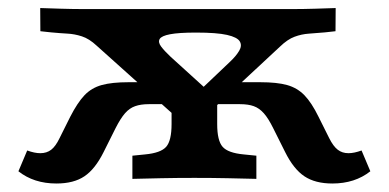

<svg xmlns="http://www.w3.org/2000/svg" viewBox="-20 -436 948 468"><path d="M421.7 -139.8 215.8 -324.5Q197.4 -341.7 179.6 -347.4Q161.9 -353.2 143.8 -354.1Q125.7 -355.1 104.5 -357.1L78.4 -359.9L78 -416.4Q97.3 -415.6 127.9 -414.8Q158.5 -413.9 179.9 -413.9H186.4H691.4H696.2Q718.5 -413.9 748.9 -414.8Q779.3 -415.6 798.2 -416.4L797.8 -359.9L772.1 -357.1Q751.3 -355.1 733.1 -354Q715 -352.8 697.9 -346.4Q680.8 -340.1 662.3 -322.2L466.2 -139.8ZM117.4 11.3Q62.6 11.3 24.9 -18.5L46.3 -69.2Q64.4 -62.6 78.2 -62.6Q93.9 -62.6 104.8 -71Q115.6 -79.3 125.2 -99.3L151.3 -151.6Q168.8 -185.7 185.9 -203.8Q203 -221.8 227.9 -228.7Q252.8 -235.6 293 -235.6H357.1L405.2 -182.1H342.7Q323.2 -182.1 309.4 -177.2Q295.6 -172.4 284.7 -159.9Q273.8 -147.4 261.7 -123.6L232.6 -65.4Q211.9 -23.8 185.8 -6.3Q159.7 11.3 117.4 11.3ZM454 -2.4Q408.7 -2.4 372.6 -1.6Q336.5 -0.8 302.7 0V-56.5L333.5 -59.6Q371.9 -63.2 385.1 -78.2Q398.2 -93.2 398.2 -133.6V-195L449.2 -157.2L509.4 -207.1V-133.6Q509.4 -93.2 522.6 -78.2Q535.7 -63.2 574.1 -59.6L604.9 -56.5V0Q571.5 -0.8 535.4 -1.6Q499.3 -2.4 453.6 -2.4H454.9ZM790.2 11.3Q748.3 11.3 722 -6.3Q695.7 -23.8 675 -65.4L645.9 -123.6Q634.2 -147.4 623.1 -159.9Q612 -172.4 598.6 -177.2Q585.2 -182.1 564.9 -182.1H495L543 -235.6H614.6Q655.2 -235.6 679.9 -228.7Q704.6 -221.8 722.1 -203.8Q739.6 -185.7 756.3 -151.6L782.4 -99.3Q792.4 -79.3 803.3 -71Q814.1 -62.6 829.4 -62.6Q843.2 -62.6 861.3 -69.2L882.7 -18.5Q845 11.3 790.2 11.3ZM447.4 -196.8 540.6 -285.4Q555.5 -299.4 563 -312.2Q570.5 -324.9 564.5 -335Q558.5 -345.2 533.5 -350.9Q508.4 -356.6 457.9 -356.6Q415.5 -356.6 394.5 -352.5Q373.6 -348.5 369.2 -340.9Q364.8 -333.2 372.7 -322.6Q380.7 -311.9 395.7 -297.8L500.3 -202.8Z"/></svg>

Font: Playfair 5pt SemiExpanded Light
Style: Regular
Weight: 300
Width: 6
Designer: Claus Eggers Sørensen
Foundry: Claus Eggers Sørensen
Version: Version 2.203